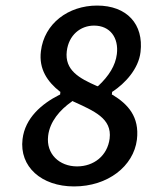

<svg xmlns="http://www.w3.org/2000/svg" viewBox="-20 -663 533 690"><path d="M238 -298 240 -300 242 -299C318 -264 383 -238 374 -165C366 -103 317 -65 257 -65C194 -65 145 -109 153 -175C159 -226 195 -268 238 -298ZM331 -353 328 -354C264 -382 212 -411 220 -479C227 -537 269 -571 318 -571C376 -571 407 -527 400 -469C395 -427 371 -390 334 -355ZM246 7C368 7 460 -66 472 -161C482 -244 439 -289 385 -322L382 -323L383 -333L385 -334C429 -363 478 -415 485 -476C497 -576 436 -643 329 -643C226 -643 139 -579 127 -479C119 -414 151 -369 195 -334L197 -333L196 -323L193 -322C130 -290 70 -239 61 -163C49 -64 129 7 246 7Z"/></svg>

Font: Falling Sky
Style: LightObl
Weight: 400
Designer: Paul D. Hunt
Foundry: Adobe Systems Incorporated
Version: Version 1.02